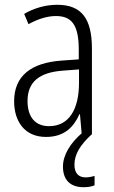

<svg xmlns="http://www.w3.org/2000/svg" viewBox="-20 -562 475 802"><path d="M291 126C291 82 315 44 362 0H364V-359C364 -485 320 -542 219 -542C170 -542 122 -528 81 -504L99 -461C141 -484 179 -495 214 -495C280 -495 309 -457 309 -355V-314L238 -309C110 -300 39 -245 39 -139C39 -55 83 10 172 10C248 10 287 -30 312 -85H314L321 -5C274 36 243 85 243 134C243 190 274 220 329 220C348 220 364 217 375 212V173C367 175 353 179 338 179C307 179 291 160 291 126ZM244 -267 310 -272V-216C310 -105 268 -35 185 -35C129 -35 95 -71 95 -140C95 -219 143 -260 244 -267Z"/></svg>

Font: Noto Sans Hebrew Condensed Light
Style: Regular
Weight: 300
Width: 3
Designer: Monotype Design Team
Foundry: Monotype Imaging Inc.
Version: Version 2.004